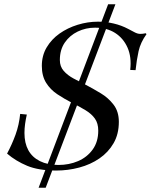

<svg xmlns="http://www.w3.org/2000/svg" viewBox="-20 -786 703 895"><path d="M160 89 484 -766H518L193 89ZM242 9Q160 9 107 -13Q54 -35 13 -70Q36 -113 52.5 -158.5Q69 -204 74 -255L105 -252Q100 -230 97 -208.5Q94 -187 94 -166Q94 -119 112 -86Q130 -53 166 -35Q202 -17 252 -17Q302 -17 344 -35Q386 -53 412 -89Q438 -125 438 -177Q438 -211 422.5 -233Q407 -255 379 -272Q351 -289 315 -307Q280 -325 247.5 -346.5Q215 -368 195 -400Q175 -432 175 -479Q175 -527 197.5 -565Q220 -603 257.5 -629.5Q295 -656 342 -670.5Q389 -685 437 -685Q473 -685 509.5 -676.5Q546 -668 578 -651Q592 -644 606.5 -636Q621 -628 634 -628Q646 -628 659 -631L663 -627Q635 -588 626 -547.5Q617 -507 612 -459L587 -460Q594 -520 574.5 -564Q555 -608 516.5 -632.5Q478 -657 423 -657Q380 -657 342.5 -639Q305 -621 282 -587.5Q259 -554 259 -506Q259 -476 277 -455.5Q295 -435 323 -420Q351 -405 383 -389Q415 -372 450 -351Q485 -330 509.5 -298Q534 -266 534 -218Q534 -161 509.5 -118.5Q485 -76 443.5 -47.5Q402 -19 349.5 -5Q297 9 242 9Z"/></svg>

Font: Ibarra Real Nova Medium
Style: Italic
Weight: 500
Italic angle: -22°
Designer: Jose Maria Ribagorda & Octavio Pardo
Foundry: Octavio Pardo
Version: Version 2.000